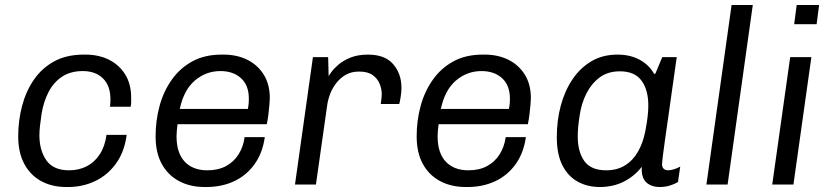

<svg xmlns="http://www.w3.org/2000/svg" viewBox="-20 -740 3335 770"><path d="M246 10Q188 10 144.5 -14Q101 -38 77 -83.5Q53 -129 53 -193Q53 -256 68.5 -315Q84 -374 116 -420.5Q148 -467 197.5 -494Q247 -521 316 -521H323Q376 -521 417 -500.5Q458 -480 482 -441.5Q506 -403 506 -348Q506 -339 506 -330Q506 -321 504 -312H421Q422 -319 422.5 -326.5Q423 -334 423 -341Q423 -396 393 -425.5Q363 -455 312 -455Q263 -455 229 -432.5Q195 -410 175 -371.5Q155 -333 147 -285Q143 -259 140.5 -236.5Q138 -214 138 -198Q138 -137 166 -97Q194 -57 257 -57Q296 -57 327.5 -73Q359 -89 380 -121Q401 -153 407 -199H488Q479 -131 445.5 -84.5Q412 -38 362 -14Q312 10 253 10Z M801 10Q742 10 697.5 -14Q653 -38 628.5 -83Q604 -128 604 -193Q604 -257 620 -315.5Q636 -374 669 -420.5Q702 -467 751.5 -494Q801 -521 869 -521H877Q930 -521 971.5 -500.5Q1013 -480 1037.5 -441Q1062 -402 1062 -347Q1062 -338 1060.5 -320.5Q1059 -303 1056.5 -282Q1054 -261 1050 -242H692Q690 -228 689 -215Q688 -202 688 -193Q688 -127 720.5 -92Q753 -57 812 -57Q855 -57 886.5 -74Q918 -91 937 -121.5Q956 -152 961 -190H1042Q1033 -126 1000.5 -81Q968 -36 918.5 -13Q869 10 808 10ZM701 -303H974Q977 -319 977.5 -328Q978 -337 978 -344Q978 -398 946.5 -426.5Q915 -455 864 -455Q806 -455 761.5 -417Q717 -379 701 -303Z M1163 0 1235 -511H1296L1298 -435Q1299 -437 1308.5 -450.5Q1318 -464 1337 -480.5Q1356 -497 1385.5 -509Q1415 -521 1456 -521Q1524 -521 1557 -482.5Q1590 -444 1590 -388Q1590 -370 1586.5 -349Q1583 -328 1581 -323H1507Q1509 -337 1510 -346.5Q1511 -356 1511 -362Q1511 -383 1502.5 -404Q1494 -425 1474.5 -439Q1455 -453 1420 -453Q1389 -453 1366.5 -440Q1344 -427 1328 -406Q1312 -385 1303.5 -362Q1295 -339 1292 -317L1247 0Z M1848 10Q1789 10 1744.5 -14Q1700 -38 1675.5 -83Q1651 -128 1651 -193Q1651 -257 1667 -315.5Q1683 -374 1716 -420.5Q1749 -467 1798.5 -494Q1848 -521 1916 -521H1924Q1977 -521 2018.5 -500.5Q2060 -480 2084.5 -441Q2109 -402 2109 -347Q2109 -338 2107.5 -320.5Q2106 -303 2103.5 -282Q2101 -261 2097 -242H1739Q1737 -228 1736 -215Q1735 -202 1735 -193Q1735 -127 1767.5 -92Q1800 -57 1859 -57Q1902 -57 1933.5 -74Q1965 -91 1984 -121.5Q2003 -152 2008 -190H2089Q2080 -126 2047.5 -81Q2015 -36 1965.5 -13Q1916 10 1855 10ZM1748 -303H2021Q2024 -319 2024.5 -328Q2025 -337 2025 -344Q2025 -398 1993.5 -426.5Q1962 -455 1911 -455Q1853 -455 1808.5 -417Q1764 -379 1748 -303Z M2386 10Q2335 10 2296 -12Q2257 -34 2235 -78Q2213 -122 2213 -190Q2213 -257 2229 -316.5Q2245 -376 2276 -422Q2307 -468 2352 -494.5Q2397 -521 2456 -521Q2508 -521 2546 -500Q2584 -479 2603 -444H2608L2636 -511H2694Q2685 -448 2676.5 -387.5Q2668 -327 2660.5 -274Q2653 -221 2647 -179.5Q2641 -138 2638 -112.5Q2635 -87 2635 -82Q2635 -69 2642 -63Q2649 -57 2659 -57Q2670 -57 2684 -61.5Q2698 -66 2708 -72L2699 -10Q2686 -2 2667 4Q2648 10 2626 10Q2601 10 2583.5 0Q2566 -10 2559 -28Q2552 -46 2554 -71Q2523 -32 2480.5 -11Q2438 10 2386 10ZM2411 -57Q2455 -57 2487 -77Q2519 -97 2539 -132.5Q2559 -168 2568 -214Q2575 -251 2577.5 -274.5Q2580 -298 2580 -317Q2580 -380 2552.5 -417Q2525 -454 2466 -454Q2418 -454 2385 -429.5Q2352 -405 2332 -365.5Q2312 -326 2305 -279Q2300 -247 2298.5 -228Q2297 -209 2297 -193Q2297 -131 2323.5 -94Q2350 -57 2411 -57Z M2813 0 2914 -720H2999L2898 0Z M3077 0 3149 -511H3234L3162 0ZM3165 -643 3175 -720H3265L3255 -643Z"/></svg>

Font: Chivo Medium Light
Style: Italic
Weight: 300
Italic angle: -8.05°
Version: Version 2.002